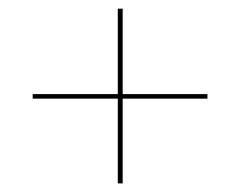

<svg xmlns="http://www.w3.org/2000/svg" viewBox="-20 -437 556 444"><path d="M252.4 -12.9V-208.9H55.6V-219.4H252.4V-416.9H263.7V-219.4H459.7V-208.9H263.7V-12.9Z"/></svg>

Font: Playfair 144pt SemiCondensed SemiBold
Style: Regular
Weight: 600
Width: 4
Designer: Claus Eggers Sørensen
Foundry: Claus Eggers Sørensen
Version: Version 2.203